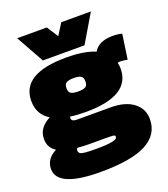

<svg xmlns="http://www.w3.org/2000/svg" viewBox="-176 -912 1101 1256"><g transform="rotate(-20 375.0 -284.5)"><path d="M308 220Q7 220 7 91Q7 58 24.5 30.5Q42 3 81 -17Q57 -32 44 -54.5Q31 -77 31 -109Q31 -151 53.5 -180.5Q76 -210 115 -230Q38 -277 38 -371Q38 -561 349 -561Q476 -561 550 -529Q586 -590 683 -590Q721 -590 748 -582L723 -410Q699 -415 673 -416Q663 -416 655 -413Q660 -393 660 -371Q660 -182 349 -182Q290 -182 242 -189Q240 -184 240 -178Q240 -155 277 -155H513Q613 -155 670 -111.5Q727 -68 727 4Q727 112 624.5 166Q522 220 308 220ZM349 -325Q384 -325 399.5 -334.5Q415 -344 415 -371Q415 -399 399.5 -408.5Q384 -418 349 -418Q315 -418 299 -408.5Q283 -399 283 -371Q283 -344 299 -334.5Q315 -325 349 -325ZM210 36Q210 49 219.5 56Q229 63 255 65.5Q281 68 331 68Q478 68 478 39Q478 31 475 28Q472 25 458 24Q444 23 411 23H301Q254 23 216 19Q210 26 210 36ZM605 -789 490 -595H200L92 -789H298L349 -710L399 -789Z"/></g></svg>

Font: Georama Expanded Black
Style: Regular
Weight: 900
Width: 7
Designer: Jean-Baptiste Levee
Foundry: Production Type
Version: Version 1.000